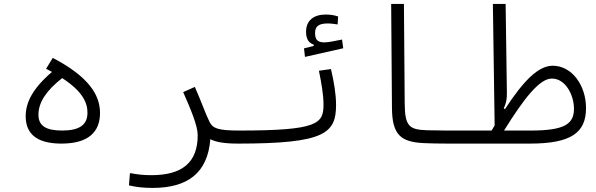

<svg xmlns="http://www.w3.org/2000/svg" viewBox="-20 -713 2970 956"><path d="M285.6 2C418.9 2 478 -54.7 478 -150.9C478 -241.7 419.9 -332 242.7 -424.8L209.5 -370.6C219.7 -365.2 229.5 -359.9 238.8 -355C141.6 -271.5 107.9 -202.1 107.9 -134.3C107.9 -54.2 154.3 2 285.6 2ZM289.6 -324.2C392.6 -256.8 415.5 -201.2 415.5 -151.4C415.5 -91.8 376 -63 289.6 -63C209 -63 171.4 -86.4 171.4 -141.6C171.4 -202.6 209.5 -261.2 289.6 -324.2Z M1027.3 -20C1054.2 -5.9 1093.8 2 1166 2C1189.5 2 1205.1 -5.9 1205.1 -33.2C1205.1 -56.2 1196.3 -63 1171.9 -63C1063.5 -63 1039.6 -74.2 1023.4 -106C1003.9 -145 987.8 -193.8 950.2 -280.3L892.1 -254.4C929.2 -169.9 964.4 -87.4 964.4 -40C964.4 97.2 886.2 159.2 733.9 159.2C689.9 159.2 663.6 155.3 627 148.9L622.1 210C655.8 218.3 694.3 222.7 739.7 222.7C914.1 222.7 1014.2 148.4 1027.3 -20Z M1166 2C1598.6 2 1653.3 -49.3 1653.3 -191.4C1653.3 -241.2 1643.1 -306.2 1627.9 -369.1L1567.9 -360.8C1580.1 -301.8 1590.8 -241.2 1590.8 -192.4C1590.8 -97.2 1563 -63 1171.9 -63C1161.1 -63 1153.3 -53.7 1153.3 -33.7C1153.3 -9.8 1156.7 2 1166 2ZM1498.5 -429.7 1689 -472.7 1683.1 -516.1C1652.8 -510.3 1617.2 -502 1595.7 -502C1562.5 -502 1548.8 -513.7 1548.8 -548.3C1548.8 -580.1 1564.9 -596.2 1611.3 -596.2C1628.9 -596.2 1644.5 -593.8 1661.1 -591.3L1663.6 -630.9C1645 -637.2 1626 -640.6 1602.1 -640.6C1541.5 -640.6 1503.9 -610.8 1503.9 -554.7C1503.9 -520.5 1516.1 -499.5 1542 -490.7V-484.4L1493.7 -472.2Z M2337.9 2C2355.5 2 2364.3 -9.3 2364.3 -33.7C2364.3 -53.7 2356 -63 2343.8 -63C2325.7 -63 2309.1 -63 2293 -63C2217.3 -63 2159.7 -63 2105.5 -64.5C2017.1 -67.4 1996.1 -85 1995.1 -197.3L1991.2 -693.4H1927.7L1931.6 -175.3C1932.6 -41 1976.1 -5.9 2089.8 -0.5C2149.4 2.4 2216.3 2 2288.1 2C2304.7 2 2321.3 2 2337.9 2Z M2337.9 2H2618.2C2823.7 2 2897.9 -52.2 2897.9 -174.8C2897.9 -288.6 2827.1 -385.7 2732.4 -385.7C2661.1 -385.7 2588.4 -313.5 2494.1 -169.4L2488.3 -173.3C2500.5 -199.2 2504.4 -220.7 2503.9 -251L2497.6 -693.4H2434.1L2442.9 -88.4C2438 -80.1 2433.1 -71.8 2427.7 -63H2343.8ZM2489.7 -63C2589.4 -223.6 2666.5 -321.8 2727.5 -321.8C2797.9 -321.8 2837.9 -236.8 2837.9 -171.9C2837.9 -96.7 2793.5 -63 2622.6 -63Z"/></svg>

Font: Cascadia Code PL Light
Style: Regular
Weight: 300
Monospace: yes
Designer: Aaron Bell
Foundry: Saja Typeworks
Version: Version 2404.023